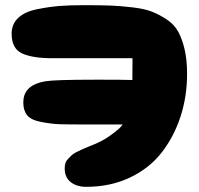

<svg xmlns="http://www.w3.org/2000/svg" viewBox="-20 -723 768 742"><path d="M313 -1Q407 -1 482.5 -37Q558 -73 605.5 -134.5Q653 -196 678 -273.5Q703 -351 703 -438Q703 -491 693.5 -532Q684 -573 668.5 -601Q653 -629 624 -648Q595 -667 567 -678Q539 -689 492.5 -694.5Q446 -700 407 -701.5Q368 -703 306 -703Q249 -703 210.5 -700Q172 -697 124 -687.5Q76 -678 50.5 -654Q25 -630 25 -593Q25 -535 65.5 -516.5Q106 -498 182 -498H492Q492 -490 492 -475Q492 -429 491.5 -407.5Q491 -386 488.5 -352Q486 -318 480.5 -301.5Q475 -285 465 -262Q455 -239 439 -225Q423 -211 400 -195Q377 -179 346 -166Q340 -164 322.5 -156.5Q305 -149 298 -146Q291 -143 277 -136Q263 -129 257.5 -123.5Q252 -118 244 -110Q236 -102 233 -93Q230 -84 230 -73Q230 -37 253.5 -19Q277 -1 313 -1ZM344 -242Q358 -242 384 -242Q431 -242 452.5 -242Q474 -242 507 -244.5Q540 -247 554.5 -252Q569 -257 586 -266.5Q603 -276 609 -291.5Q615 -307 615 -328Q615 -360 602 -378.5Q589 -397 551 -405Q513 -413 483 -414Q453 -415 381 -415Q357 -415 344 -415Q194 -415 156 -409Q78 -396 71 -340Q70 -334 70 -327Q70 -296 85 -277.5Q100 -259 140 -251.5Q180 -244 209 -243Q238 -242 306 -242Q331 -242 344 -242Z"/></svg>

Font: Cherry Bomb
Style: Regular
Weight: 400
Designer: satsuyako
Foundry: satsuyako
Version: Version 4.0